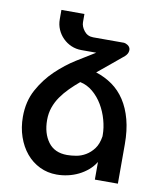

<svg xmlns="http://www.w3.org/2000/svg" viewBox="-86 -843 777 920"><g transform="rotate(10 302.0 -382.5)"><path d="M354 -507Q398 -493 434 -467.5Q470 -442 495.5 -403Q521 -364 535 -311.5Q549 -259 549 -192V0H437V-86Q423 -63 402.5 -45.5Q382 -28 357.5 -16Q333 -4 306 2Q279 8 252 8Q207 8 169 -10.5Q131 -29 103.5 -62Q76 -95 60.5 -140Q45 -185 45 -237Q45 -312 76.5 -369.5Q108 -427 153.5 -470.5Q199 -514 249.5 -545.5Q300 -577 338 -600H266Q239 -600 216 -610Q193 -620 175.5 -637.5Q158 -655 148 -678Q138 -701 138 -728V-773H250V-733Q250 -712 266.5 -691Q283 -670 311 -670H461Q469 -669 478 -663.5Q487 -658 490.5 -649Q494 -640 490 -627.5Q486 -615 469 -602Q452 -588 422 -563Q392 -538 354 -507ZM285 -93Q305 -93 329 -97Q353 -101 375 -114Q397 -127 414 -149.5Q431 -172 437 -210V-218Q437 -252 426.5 -290Q416 -328 396.5 -361Q377 -394 349 -417.5Q321 -441 287 -448Q262 -427 239.5 -404.5Q217 -382 199.5 -357Q182 -332 172 -303.5Q162 -275 162 -242Q162 -177 193 -135Q224 -93 285 -93Z"/></g></svg>

Font: Montserrat_am3
Style: Regular
Weight: 400
Designer: Julieta Ulanovsky
Foundry: Julieta Ulanovsky, Armenina letters added by Vahan Hovhannisyan
Version: Version 2.001